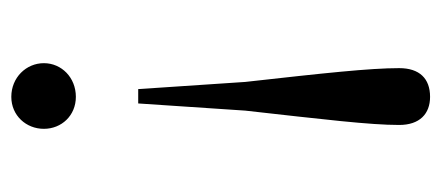

<svg xmlns="http://www.w3.org/2000/svg" viewBox="-246 -326 799 348"><g transform="rotate(-90 154.0 -151.5)"><path d="M153 -531C119 -531 95 -504 95 -472C95 -440 119 -414 153 -414C188 -414 214 -440 214 -472C214 -504 188 -531 153 -531ZM153 228C186 228 205 209 205 172C205 119 196 36 180 -107L167 -301H141L128 -107C112 36 102 119 102 172C102 209 122 228 153 228Z"/></g></svg>

Font: Noto Serif CJK KR
Style: Regular
Weight: 400
Designer: Ryoko NISHIZUKA 西塚涼子 (kana & ideographs); Frank Grießhammer (Latin, Greek & Cyrillic); Wenlong ZHANG 张文龙 (bopomofo); San
Foundry: Adobe
Version: Version 2.001;hotconv 1.1.0;makeotfexe 2.6.0